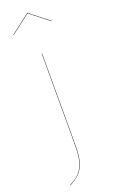

<svg xmlns="http://www.w3.org/2000/svg" viewBox="-178 -786 608 1017"><g transform="rotate(-20 126.0 -277.0)"><path d="M127 -1Q127 58 117 93Q107 128 86.5 149.5Q66 171 29 191L28 189Q65 170 85 148.5Q105 127 115 92Q125 57 125 -1V-517H127ZM17 -661 126 -745H128L235 -661L233 -660L127 -743L19 -660Z"/></g></svg>

Font: FiraGO Two
Style: Regular
Weight: 100
Designer: bBox Type
Foundry: bBox Type GmbH
Version: Version 1.001